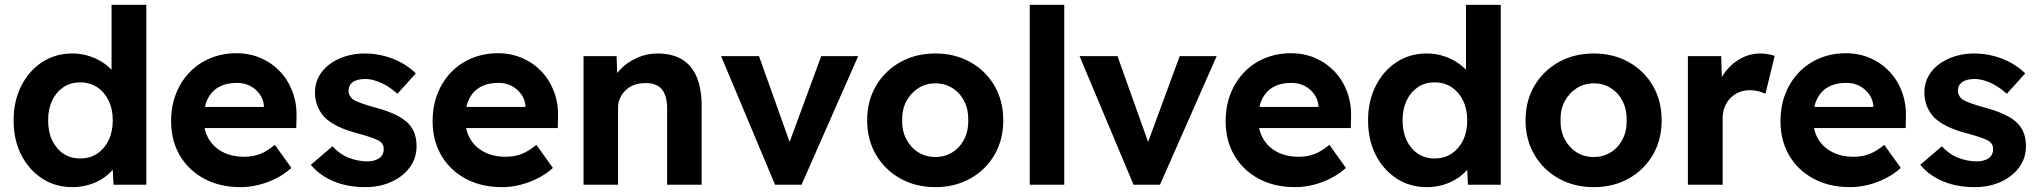

<svg xmlns="http://www.w3.org/2000/svg" viewBox="-20 -760 8386 790"><path d="M36 -265Q36 -344 67.5 -406.5Q99 -469 153.5 -504.5Q208 -540 278 -540Q315 -540 349.5 -528.5Q384 -517 411.5 -497Q439 -477 456 -452.5Q473 -428 475 -402L439 -395V-740H582V0H447L441 -122L469 -119Q467 -94 451 -71Q435 -48 408.5 -29.5Q382 -11 348.5 -0.5Q315 10 278 10Q208 10 153.5 -25.5Q99 -61 67.5 -122.5Q36 -184 36 -265ZM444 -265Q444 -311 427 -346Q410 -381 380 -401Q350 -421 310 -421Q270 -421 240.5 -401Q211 -381 194.5 -346Q178 -311 178 -265Q178 -218 194.5 -183Q211 -148 240.5 -128Q270 -108 310 -108Q350 -108 380 -128Q410 -148 427 -183Q444 -218 444 -265Z M684 -261Q684 -323 704 -374Q724 -425 760 -462.5Q796 -500 845.5 -520.5Q895 -541 953 -541Q1007 -541 1053 -521Q1099 -501 1132.5 -465.5Q1166 -430 1184 -381.5Q1202 -333 1200 -277L1199 -233H774L751 -320H1082L1066 -302V-324Q1064 -351 1048.5 -372.5Q1033 -394 1009 -406.5Q985 -419 955 -419Q911 -419 880.5 -402Q850 -385 834 -352Q818 -319 818 -272Q818 -224 838.5 -189Q859 -154 896.5 -134.5Q934 -115 985 -115Q1020 -115 1049 -126Q1078 -137 1111 -164L1179 -69Q1150 -43 1115 -25.5Q1080 -8 1043 1Q1006 10 970 10Q884 10 819.5 -25Q755 -60 719.5 -121Q684 -182 684 -261Z M1259 -82 1348 -158Q1378 -125 1416 -110.5Q1454 -96 1492 -96Q1507 -96 1519.5 -99.5Q1532 -103 1541 -109.5Q1550 -116 1554.5 -125.5Q1559 -135 1559 -146Q1559 -168 1541 -180Q1531 -186 1510 -193.5Q1489 -201 1456 -210Q1405 -223 1369.5 -240.5Q1334 -258 1313 -280Q1295 -301 1285.5 -325.5Q1276 -350 1276 -380Q1276 -416 1292 -445.5Q1308 -475 1336.5 -496Q1365 -517 1402 -528.5Q1439 -540 1480 -540Q1521 -540 1560 -530Q1599 -520 1632.5 -501.5Q1666 -483 1691 -458L1615 -374Q1597 -391 1574.5 -405Q1552 -419 1528 -427Q1504 -435 1485 -435Q1468 -435 1454.5 -432Q1441 -429 1432 -422.5Q1423 -416 1418.5 -407Q1414 -398 1414 -387Q1414 -376 1419.5 -366Q1425 -356 1435 -349Q1446 -343 1467.5 -335Q1489 -327 1526 -317Q1574 -304 1607.5 -288Q1641 -272 1661 -251Q1678 -233 1686 -210Q1694 -187 1694 -159Q1694 -110 1666.5 -72Q1639 -34 1591 -12Q1543 10 1483 10Q1409 10 1351.5 -14.5Q1294 -39 1259 -82Z M1760 -261Q1760 -323 1780 -374Q1800 -425 1836 -462.5Q1872 -500 1921.5 -520.5Q1971 -541 2029 -541Q2083 -541 2129 -521Q2175 -501 2208.5 -465.5Q2242 -430 2260 -381.5Q2278 -333 2276 -277L2275 -233H1850L1827 -320H2158L2142 -302V-324Q2140 -351 2124.5 -372.5Q2109 -394 2085 -406.5Q2061 -419 2031 -419Q1987 -419 1956.5 -402Q1926 -385 1910 -352Q1894 -319 1894 -272Q1894 -224 1914.5 -189Q1935 -154 1972.5 -134.5Q2010 -115 2061 -115Q2096 -115 2125 -126Q2154 -137 2187 -164L2255 -69Q2226 -43 2191 -25.5Q2156 -8 2119 1Q2082 10 2046 10Q1960 10 1895.5 -25Q1831 -60 1795.5 -121Q1760 -182 1760 -261Z M2381 -529H2517L2521 -421L2493 -409Q2504 -445 2532.5 -474.5Q2561 -504 2601 -522Q2641 -540 2685 -540Q2745 -540 2785.5 -516Q2826 -492 2846.5 -443.5Q2867 -395 2867 -324V0H2725V-313Q2725 -349 2715 -373Q2705 -397 2684.5 -408Q2664 -419 2634 -418Q2610 -418 2589.5 -410.5Q2569 -403 2554.5 -389Q2540 -375 2531.5 -357Q2523 -339 2523 -318V0H2453Q2430 0 2412 0Q2394 0 2381 0Z M3169 0 2947 -529H3103L3229 -176L3359 -529H3511L3278 0Z M3548 -265Q3548 -345 3584.5 -407Q3621 -469 3684.5 -504.5Q3748 -540 3829 -540Q3909 -540 3972.5 -504.5Q4036 -469 4072 -407Q4108 -345 4108 -265Q4108 -185 4072 -123Q4036 -61 3972.5 -25.5Q3909 10 3829 10Q3748 10 3684.5 -25.5Q3621 -61 3584.5 -123Q3548 -185 3548 -265ZM3964 -265Q3965 -309 3947.5 -343.5Q3930 -378 3899 -397.5Q3868 -417 3829 -417Q3789 -417 3758 -397Q3727 -377 3709 -343Q3691 -309 3692 -265Q3691 -222 3709 -187.5Q3727 -153 3758 -133.5Q3789 -114 3829 -114Q3868 -114 3899 -133.5Q3930 -153 3947.5 -187.5Q3965 -222 3964 -265Z M4217 0V-740H4359V0Z M4644 0 4422 -529H4578L4704 -176L4834 -529H4986L4753 0Z M5023 -261Q5023 -323 5043 -374Q5063 -425 5099 -462.5Q5135 -500 5184.5 -520.5Q5234 -541 5292 -541Q5346 -541 5392 -521Q5438 -501 5471.5 -465.5Q5505 -430 5523 -381.5Q5541 -333 5539 -277L5538 -233H5113L5090 -320H5421L5405 -302V-324Q5403 -351 5387.5 -372.5Q5372 -394 5348 -406.5Q5324 -419 5294 -419Q5250 -419 5219.5 -402Q5189 -385 5173 -352Q5157 -319 5157 -272Q5157 -224 5177.5 -189Q5198 -154 5235.5 -134.5Q5273 -115 5324 -115Q5359 -115 5388 -126Q5417 -137 5450 -164L5518 -69Q5489 -43 5454 -25.5Q5419 -8 5382 1Q5345 10 5309 10Q5223 10 5158.5 -25Q5094 -60 5058.5 -121Q5023 -182 5023 -261Z M5609 -265Q5609 -344 5640.5 -406.5Q5672 -469 5726.5 -504.5Q5781 -540 5851 -540Q5888 -540 5922.5 -528.5Q5957 -517 5984.5 -497Q6012 -477 6029 -452.5Q6046 -428 6048 -402L6012 -395V-740H6155V0H6020L6014 -122L6042 -119Q6040 -94 6024 -71Q6008 -48 5981.5 -29.5Q5955 -11 5921.5 -0.5Q5888 10 5851 10Q5781 10 5726.5 -25.5Q5672 -61 5640.5 -122.5Q5609 -184 5609 -265ZM6017 -265Q6017 -311 6000 -346Q5983 -381 5953 -401Q5923 -421 5883 -421Q5843 -421 5813.5 -401Q5784 -381 5767.5 -346Q5751 -311 5751 -265Q5751 -218 5767.5 -183Q5784 -148 5813.5 -128Q5843 -108 5883 -108Q5923 -108 5953 -128Q5983 -148 6000 -183Q6017 -218 6017 -265Z M6257 -265Q6257 -345 6293.5 -407Q6330 -469 6393.5 -504.5Q6457 -540 6538 -540Q6618 -540 6681.5 -504.5Q6745 -469 6781 -407Q6817 -345 6817 -265Q6817 -185 6781 -123Q6745 -61 6681.5 -25.5Q6618 10 6538 10Q6457 10 6393.5 -25.5Q6330 -61 6293.5 -123Q6257 -185 6257 -265ZM6673 -265Q6674 -309 6656.5 -343.5Q6639 -378 6608 -397.5Q6577 -417 6538 -417Q6498 -417 6467 -397Q6436 -377 6418 -343Q6400 -309 6401 -265Q6400 -222 6418 -187.5Q6436 -153 6467 -133.5Q6498 -114 6538 -114Q6577 -114 6608 -133.5Q6639 -153 6656.5 -187.5Q6674 -222 6673 -265Z M6925 0V-529H7062L7067 -359L7043 -394Q7055 -435 7082 -468.5Q7109 -502 7145.5 -521Q7182 -540 7222 -540Q7239 -540 7255 -537Q7271 -534 7282 -530L7244 -374Q7233 -380 7215.5 -384.5Q7198 -389 7180 -389Q7156 -389 7135.5 -380.5Q7115 -372 7100 -356.5Q7085 -341 7076.5 -320Q7068 -299 7068 -274V0Z M7306 -261Q7306 -323 7326 -374Q7346 -425 7382 -462.5Q7418 -500 7467.5 -520.5Q7517 -541 7575 -541Q7629 -541 7675 -521Q7721 -501 7754.5 -465.5Q7788 -430 7806 -381.5Q7824 -333 7822 -277L7821 -233H7396L7373 -320H7704L7688 -302V-324Q7686 -351 7670.5 -372.5Q7655 -394 7631 -406.5Q7607 -419 7577 -419Q7533 -419 7502.5 -402Q7472 -385 7456 -352Q7440 -319 7440 -272Q7440 -224 7460.5 -189Q7481 -154 7518.5 -134.5Q7556 -115 7607 -115Q7642 -115 7671 -126Q7700 -137 7733 -164L7801 -69Q7772 -43 7737 -25.5Q7702 -8 7665 1Q7628 10 7592 10Q7506 10 7441.5 -25Q7377 -60 7341.5 -121Q7306 -182 7306 -261Z M7881 -82 7970 -158Q8000 -125 8038 -110.5Q8076 -96 8114 -96Q8129 -96 8141.5 -99.5Q8154 -103 8163 -109.5Q8172 -116 8176.5 -125.5Q8181 -135 8181 -146Q8181 -168 8163 -180Q8153 -186 8132 -193.5Q8111 -201 8078 -210Q8027 -223 7991.5 -240.5Q7956 -258 7935 -280Q7917 -301 7907.5 -325.5Q7898 -350 7898 -380Q7898 -416 7914 -445.5Q7930 -475 7958.5 -496Q7987 -517 8024 -528.5Q8061 -540 8102 -540Q8143 -540 8182 -530Q8221 -520 8254.5 -501.5Q8288 -483 8313 -458L8237 -374Q8219 -391 8196.5 -405Q8174 -419 8150 -427Q8126 -435 8107 -435Q8090 -435 8076.5 -432Q8063 -429 8054 -422.5Q8045 -416 8040.5 -407Q8036 -398 8036 -387Q8036 -376 8041.5 -366Q8047 -356 8057 -349Q8068 -343 8089.5 -335Q8111 -327 8148 -317Q8196 -304 8229.5 -288Q8263 -272 8283 -251Q8300 -233 8308 -210Q8316 -187 8316 -159Q8316 -110 8288.5 -72Q8261 -34 8213 -12Q8165 10 8105 10Q8031 10 7973.5 -14.5Q7916 -39 7881 -82Z"/></svg>

Font: Mach SemiBold
Style: Regular
Weight: 600
Version: Version 1.002